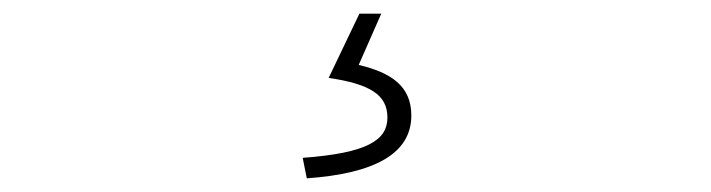

<svg xmlns="http://www.w3.org/2000/svg" viewBox="-20 -22 1040 281"><path d="M429 239C528 232 582 203 582 147C582 103 551 84 505 73L538 -2H506L461 92C522 101 547 117 547 150C547 183 518 202 423 209Z"/></svg>

Font: Harano Aji Gothic K1 ExtraLight
Style: Regular
Weight: 250
Foundry: Masamichi Hosoda
Version: HaranoAjiGothicK1-ExtraLight version 20230610;ttx 4.39.4